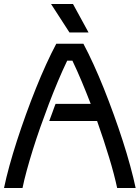

<svg xmlns="http://www.w3.org/2000/svg" viewBox="-20 -933 693 953"><path d="M561.5 0Q554.7 -31.7 544.7 -70.1Q534.7 -108.4 521.7 -150.9Q508.8 -193.4 493.7 -239.5Q478.5 -285.6 461.9 -332.5H224.6Q225.1 -334.5 227.5 -341.1Q230 -347.7 233.4 -356.7Q236.8 -365.7 240.5 -376Q244.1 -386.2 247.3 -395Q250.5 -403.8 252.9 -410.2Q255.4 -416.5 255.9 -417.5H430.2Q408.2 -474.6 385.5 -528.8Q362.8 -583 339.4 -631.8H313.5Q290 -583 266.8 -527.8Q243.7 -472.7 221.9 -415.5Q200.2 -358.4 179.9 -300.8Q159.7 -243.2 142.8 -189.2Q126 -135.3 112.8 -86.9Q99.6 -38.6 91.8 0H0Q10.3 -50.3 26.9 -110.4Q43.5 -170.4 64.2 -234.6Q85 -298.8 108.9 -365Q132.8 -431.2 158 -493.9Q183.1 -556.6 209 -613.3Q234.9 -669.9 259.3 -715.8H394Q418.5 -669.9 444.3 -613.3Q470.2 -556.6 495.4 -493.9Q520.5 -431.2 544.4 -365Q568.4 -298.8 589.1 -234.6Q609.9 -170.4 626.2 -110.4Q642.6 -50.3 653.3 0ZM419.4 -772H324.7L233.4 -913.1H342.3Z"/></svg>

Font: Arian AMU
Style: Regular
Weight: 400
Designer: Ruben Hakobyan (Tarumian)
Foundry: Ruben Hakobyan (Tarumian)
Version: Version 4.003